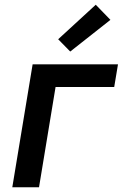

<svg xmlns="http://www.w3.org/2000/svg" viewBox="-20 -792 540 812"><path d="M32 0 118 -520H479L463 -424H215L145 0ZM277 -574 226 -626 385 -772 447 -708Z"/></svg>

Font: Iosevka SS04 Oblique
Style: Bold
Weight: 700
Italic angle: -9°
Monospace: yes
Designer: Belleve Invis
Foundry: Belleve Invis
Version: Version 19.0.0; ttfautohint (v1.8.4)